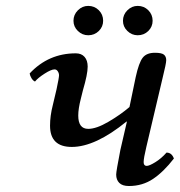

<svg xmlns="http://www.w3.org/2000/svg" viewBox="-20 -618 607 648"><path d="M386.2 -111.8 408.2 -207 407.2 -208Q301.8 -122.1 222.2 -122.1Q148.9 -122.1 148.9 -193.8Q148.9 -227.1 158.2 -263.2L170.9 -316.9Q179.2 -356 179.2 -363.8Q179.2 -371.1 175 -377.4Q170.9 -383.8 164.1 -383.8Q152.8 -383.8 130.4 -369.4Q107.9 -355 98.1 -342.8Q91.3 -345.7 86.2 -354.2Q81.1 -362.8 80.1 -370.1Q143.6 -438 235.8 -438Q254.9 -438 265.4 -426Q275.9 -414.1 275.9 -393.1Q275.9 -367.7 259.8 -313L252.9 -285.2Q244.1 -251 244.1 -228Q244.1 -183.1 277.8 -183.1Q305.2 -183.1 345.7 -206.8Q386.2 -230.5 417 -256.8L438 -357.9Q448.7 -406.7 461.7 -423.3Q474.6 -439.9 502.9 -439.9Q525.4 -439.9 533.2 -433.6Q541 -427.2 541 -415Q541 -403.8 528.8 -355L474.1 -123Q464.8 -84 464.8 -70.8Q464.8 -58.1 475.1 -58.1Q483.9 -58.1 504.2 -70.6Q524.4 -83 542 -103Q559.6 -103 566.9 -83Q532.2 -38.1 496.6 -14.2Q460.9 9.8 415 9.8Q393.1 9.8 382.6 -0.7Q372.1 -11.2 372.1 -28.8Q372.1 -39.6 386.2 -111.8ZM395 -547.9Q395 -568.4 409.9 -583.3Q424.8 -598.1 444.8 -598.1Q465.8 -598.1 480.5 -583.5Q495.1 -568.8 495.1 -547.9Q495.1 -527.8 480.5 -513.4Q465.8 -499 444.8 -499Q424.8 -499 409.9 -513.4Q395 -527.8 395 -547.9ZM228 -547.9Q228 -568.4 242.9 -583.3Q257.8 -598.1 277.8 -598.1Q298.8 -598.1 313.5 -583.5Q328.1 -568.8 328.1 -547.9Q328.1 -527.8 313.5 -513.4Q298.8 -499 277.8 -499Q257.8 -499 242.9 -513.4Q228 -527.8 228 -547.9Z"/></svg>

Font: Common Serif Medium
Style: Italic
Weight: 500
Italic angle: -12°
Designer: Philipp H. Poll, Khaled Hosny
Foundry: Stefan Peev, Context Ltd.
Version: Version 1.026